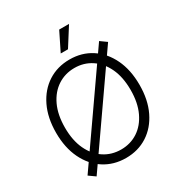

<svg xmlns="http://www.w3.org/2000/svg" viewBox="-217 -1092 1186 1262"><g transform="rotate(-30 376.5 -461.5)"><path d="M377.4 9.8Q284.7 9.8 213.1 -36.4Q141.6 -82.5 101.1 -166.5Q60.5 -250.5 60.5 -363.3Q60.5 -477.1 101.1 -561Q141.6 -645 213.1 -691.2Q284.7 -737.3 377.4 -737.3Q469.7 -737.3 541 -691.2Q612.3 -645 652.8 -561Q693.4 -477.1 693.4 -363.3Q693.4 -250 652.8 -166Q612.3 -82 541 -36.1Q469.7 9.8 377.4 9.8ZM377.4 -54.7Q448.2 -54.7 504.4 -91.3Q560.5 -127.9 593.3 -197.3Q626 -266.6 626 -363.3Q626 -460.9 593.3 -530Q560.5 -599.1 504.4 -636Q448.2 -672.9 377.4 -672.9Q306.2 -672.9 249.8 -636.2Q193.4 -599.6 160.6 -530.3Q127.9 -460.9 127.9 -363.3Q127.9 -266.6 160.4 -197.5Q192.9 -128.4 249.3 -91.6Q305.7 -54.7 377.4 -54.7ZM147.9 17.6 99.1 -17.1 606.9 -745.1 655.3 -710.4ZM347.7 -800.3 417.5 -941.4H492.2L402.8 -800.3Z"/></g></svg>

Font: Inter 17pt Light
Style: Regular
Weight: 300
Version: Version 4.001;git-66647c0bb